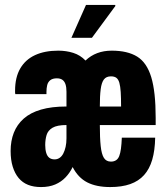

<svg xmlns="http://www.w3.org/2000/svg" viewBox="-20 -745 674 777"><path d="M146 12Q116 12 93.5 3Q71 -6 55.5 -24.5Q40 -43 31.5 -70.5Q23 -98 23 -134Q23 -175 36 -208Q49 -241 76 -265Q103 -289 146 -301.5Q189 -314 249 -314V-374Q249 -392 245 -404Q241 -416 232.5 -422Q224 -428 210 -428Q193 -428 183.5 -420.5Q174 -413 171 -400.5Q168 -388 168 -373V-364H42Q41 -367 41 -370.5Q41 -374 41 -378Q41 -432 62 -468Q83 -504 122 -522Q161 -540 216 -540Q248 -540 276.5 -531Q305 -522 326 -500Q347 -520 373.5 -530Q400 -540 432 -540Q496 -540 535 -516Q574 -492 592 -433Q610 -374 610 -268V-239H384Q384 -187 387.5 -154Q391 -121 400.5 -106Q410 -91 429 -91Q441 -91 449.5 -96.5Q458 -102 462.5 -113.5Q467 -125 469.5 -143.5Q472 -162 473 -188H608Q607 -136 596 -98.5Q585 -61 563 -36.5Q541 -12 507 0Q473 12 426 12Q370 12 333 -7Q296 -26 274 -69Q263 -46 245.5 -27.5Q228 -9 203.5 1.5Q179 12 146 12ZM201 -100Q212 -100 221 -106Q230 -112 236 -123.5Q242 -135 245.5 -150.5Q249 -166 249 -185V-239Q211 -239 192.5 -228Q174 -217 168.5 -198.5Q163 -180 163 -158Q163 -140 167 -126.5Q171 -113 179.5 -106.5Q188 -100 201 -100ZM384 -314H470Q470 -349 468.5 -372.5Q467 -396 463 -410Q459 -424 451 -430Q443 -436 429 -436Q410 -436 400.5 -423.5Q391 -411 387.5 -384Q384 -357 384 -314ZM269 -592 328 -725H446L447 -721L352 -592Z"/></svg>

Font: Archivo ExtraCondensed ExtraBold
Style: Regular
Weight: 800
Width: 2
Designer: Hector Gatti
Foundry: Omnibus-Type
Version: Version 2.001